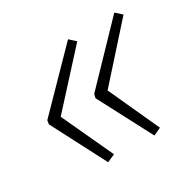

<svg xmlns="http://www.w3.org/2000/svg" viewBox="-96 -556 578 575"><g transform="rotate(-30 192.5 -268.5)"><path d="M124 -79 151 -91 69 -268 225 -439 204 -458 29 -279 27 -266ZM284 -79 310 -91 230 -266 385 -439 364 -458 190 -277 187 -264Z"/></g></svg>

Font: Noto Sans SemiCondensed ExtraLight
Style: Italic
Weight: 200
Width: 4
Italic angle: -12°
Designer: Monotype Design Team
Foundry: Monotype Imaging Inc.
Version: Version 2.013